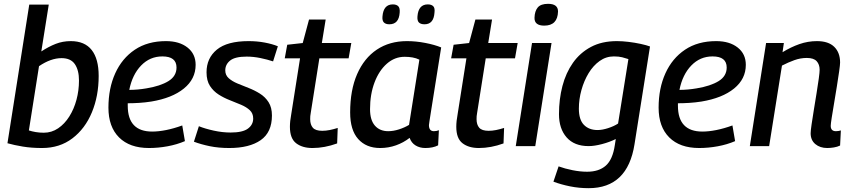

<svg xmlns="http://www.w3.org/2000/svg" viewBox="-20 -764 4451 1004"><path d="M235 -740 196 -495Q234 -520 271 -534.5Q308 -549 350 -549Q423 -549 459.5 -502.5Q496 -456 496 -367Q496 -262 460.5 -176.5Q425 -91 358.5 -40.5Q292 10 200 10Q145 10 99.5 2.5Q54 -5 19 -15L133 -740ZM302 -460Q246 -460 184 -418L131 -82Q146 -77 166 -73.5Q186 -70 209 -70Q250 -70 284 -93Q318 -116 342.5 -155Q367 -194 380 -242.5Q393 -291 393 -343Q393 -397 371.5 -428.5Q350 -460 302 -460Z M947 -26Q905 -8 856 1Q807 10 759 10Q658 10 602.5 -45.5Q547 -101 547 -201Q547 -302 582.5 -380.5Q618 -459 685 -504Q752 -549 848 -549Q918 -549 960.5 -515.5Q1003 -482 1003 -425Q1003 -351 941.5 -301Q880 -251 771 -233Q739 -228 707.5 -226Q676 -224 648 -224Q648 -218 648 -211Q648 -76 776 -76Q809 -76 849 -84Q889 -92 933 -108ZM829 -469Q764 -469 718 -421.5Q672 -374 656 -294Q678 -294 700.5 -296Q723 -298 746 -302Q819 -314 861 -340Q903 -366 903 -411Q903 -469 829 -469Z M994 -23 1020 -104Q1052 -91 1097.5 -81Q1143 -71 1186 -71Q1249 -71 1276.5 -91.5Q1304 -112 1304 -144Q1304 -171 1286.5 -187.5Q1269 -204 1241 -216Q1213 -228 1182 -240Q1151 -252 1123.5 -269.5Q1096 -287 1078 -314.5Q1060 -342 1060 -386Q1060 -460 1114 -504.5Q1168 -549 1280 -549Q1324 -549 1364 -541.5Q1404 -534 1433 -522L1408 -443Q1378 -453 1341.5 -460.5Q1305 -468 1270 -468Q1209 -468 1183.5 -447.5Q1158 -427 1158 -396Q1158 -371 1176 -355Q1194 -339 1221.5 -327.5Q1249 -316 1280 -304Q1311 -292 1339 -274.5Q1367 -257 1384.5 -229.5Q1402 -202 1402 -160Q1402 -72 1343 -31Q1284 10 1179 10Q1123 10 1077 0.5Q1031 -9 994 -23Z M1746 -95 1743 -14Q1677 10 1614 10Q1561 10 1528.5 -15Q1496 -40 1496 -101Q1496 -130 1503 -167L1549 -459H1469L1482 -530L1563 -539L1596 -662H1683L1663 -539H1817L1803 -459H1650L1605 -174Q1603 -165 1602.5 -156.5Q1602 -148 1602 -141Q1602 -112 1616 -96Q1630 -80 1665 -80Q1684 -80 1704 -84Q1724 -88 1746 -95Z M2204 10Q2175 10 2153 -3.5Q2131 -17 2122 -43Q2090 -18 2050.5 -4Q2011 10 1968 10Q1895 10 1853 -37Q1811 -84 1811 -176Q1811 -293 1847.5 -376.5Q1884 -460 1950.5 -504.5Q2017 -549 2108 -549Q2155 -549 2204 -539.5Q2253 -530 2287 -516Q2268 -396 2255.5 -318Q2243 -240 2236 -195.5Q2229 -151 2226 -132Q2223 -113 2223 -110Q2223 -78 2249 -78Q2263 -78 2275 -83L2271 -4Q2244 10 2204 10ZM2119 -111 2173 -452Q2157 -460 2137.5 -463.5Q2118 -467 2096 -467Q2044 -467 2003 -431Q1962 -395 1938.5 -333Q1915 -271 1915 -193Q1915 -136 1940.5 -107Q1966 -78 2010 -78Q2037 -78 2066.5 -87.5Q2096 -97 2119 -111ZM2200 -637Q2180 -637 2170.5 -646.5Q2161 -656 2163 -679Q2168 -741 2217 -741Q2236 -741 2245.5 -731.5Q2255 -722 2252 -698Q2248 -637 2200 -637ZM2016 -637Q1997 -637 1987.5 -646.5Q1978 -656 1980 -678Q1985 -741 2034 -741Q2053 -741 2062.5 -731.5Q2072 -722 2070 -698Q2066 -637 2016 -637Z M2616 -95 2613 -14Q2547 10 2484 10Q2431 10 2398.5 -15Q2366 -40 2366 -101Q2366 -130 2373 -167L2419 -459H2339L2352 -530L2433 -539L2466 -662H2553L2533 -539H2687L2673 -459H2520L2475 -174Q2473 -165 2472.5 -156.5Q2472 -148 2472 -141Q2472 -112 2486 -96Q2500 -80 2535 -80Q2554 -80 2574 -84Q2594 -88 2616 -95Z M2846 -744Q2898 -744 2898 -704Q2896 -630 2826 -630Q2774 -630 2775 -671Q2776 -706 2792 -725Q2808 -744 2846 -744ZM2677 0 2762 -539H2864L2779 0Z M2874 186 2901 106Q2934 118 2974 126Q3014 134 3050 134Q3112 134 3148 102Q3184 70 3195 -5L3200 -37Q3168 -21 3128 -10.5Q3088 0 3058 0Q2983 0 2943 -45.5Q2903 -91 2903 -167Q2903 -245 2921 -314Q2939 -383 2976 -435.5Q3013 -488 3070 -518.5Q3127 -549 3206 -549Q3234 -549 3267 -545Q3300 -541 3330 -534.5Q3360 -528 3379 -521L3298 -10Q3262 220 3058 220Q3008 220 2961 210.5Q2914 201 2874 186ZM3266 -455Q3251 -460 3233.5 -464.5Q3216 -469 3190 -469Q3149 -469 3115.5 -445Q3082 -421 3058 -381.5Q3034 -342 3020.5 -293.5Q3007 -245 3007 -196Q3007 -138 3033.5 -111Q3060 -84 3105 -84Q3129 -84 3160 -94Q3191 -104 3212 -118Z M3824 -26Q3782 -8 3733 1Q3684 10 3636 10Q3535 10 3479.5 -45.5Q3424 -101 3424 -201Q3424 -302 3459.5 -380.5Q3495 -459 3562 -504Q3629 -549 3725 -549Q3795 -549 3837.5 -515.5Q3880 -482 3880 -425Q3880 -351 3818.5 -301Q3757 -251 3648 -233Q3616 -228 3584.5 -226Q3553 -224 3525 -224Q3525 -218 3525 -211Q3525 -76 3653 -76Q3686 -76 3726 -84Q3766 -92 3810 -108ZM3706 -469Q3641 -469 3595 -421.5Q3549 -374 3533 -294Q3555 -294 3577.5 -296Q3600 -298 3623 -302Q3696 -314 3738 -340Q3780 -366 3780 -411Q3780 -469 3706 -469Z M3986 -539H4079L4072 -491Q4116 -518 4160.5 -533.5Q4205 -549 4252 -549Q4312 -549 4342.5 -519Q4373 -489 4373 -437Q4373 -425 4368 -390.5Q4363 -356 4356 -311.5Q4349 -267 4341.5 -223.5Q4334 -180 4329 -147.5Q4324 -115 4324 -106Q4324 -78 4351 -78Q4365 -78 4377 -82L4373 -3Q4359 4 4340.5 7Q4322 10 4306 10Q4268 10 4243.5 -10.5Q4219 -31 4219 -67Q4219 -80 4224 -114Q4229 -148 4236 -191Q4243 -234 4250 -277Q4257 -320 4261.5 -353Q4266 -386 4266 -399Q4266 -427 4250.5 -444Q4235 -461 4199 -461Q4166 -461 4134 -449.5Q4102 -438 4069 -421L4002 0H3901Z"/></svg>

Font: Georama Medium
Style: Italic
Weight: 500
Italic angle: -9°
Designer: Jean-Baptiste Levee
Foundry: Production Type
Version: Version 1.000